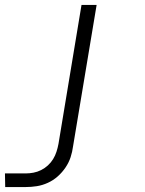

<svg xmlns="http://www.w3.org/2000/svg" viewBox="-64 -540 584 775"><path d="M40 215H-43L-44 160H40Q55 160 71 157Q87 154 102 146.5Q117 139 129.5 127.5Q142 116 150.5 102Q159 88 164 72.5Q169 57 172 41L265 -520H326L231 50Q228 73 221 94.5Q214 116 200.5 136Q187 156 169 172Q151 188 129 198Q107 208 84.5 211.5Q62 215 40 215Z"/></svg>

Font: Iosevka Light Oblique
Style: Regular
Weight: 300
Italic angle: -9°
Monospace: yes
Designer: Belleve Invis
Foundry: Belleve Invis
Version: Version 32.5.0; ttfautohint (v1.8.4)